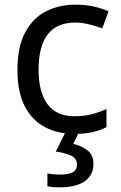

<svg xmlns="http://www.w3.org/2000/svg" viewBox="-20 -566 520 826"><path d="M300 10Q229 10 173.5 -19Q118 -48 86.5 -109Q55 -170 55 -265Q55 -364 88 -426Q121 -488 177.5 -517Q234 -546 306 -546Q347 -546 385 -537.5Q423 -529 447 -517L420 -444Q396 -453 364 -461Q332 -469 304 -469Q146 -469 146 -266Q146 -169 184.5 -117.5Q223 -66 299 -66Q343 -66 376.5 -75Q410 -84 438 -97V-19Q411 -5 378.5 2.5Q346 10 300 10ZM382 139Q382 187 345 213.5Q308 240 234 240Q202 240 184 235V180Q193 182 208 183.5Q223 185 237 185Q273 185 292 175.5Q311 166 311 141Q311 115 284.5 103Q258 91 220 86L263 0H321L295 53Q331 61 356.5 81Q382 101 382 139Z"/></svg>

Font: Noto Sans Carian
Style: Regular
Weight: 400
Designer: Monotype Design Team
Foundry: Monotype Imaging Inc.
Version: Version 2.002; ttfautohint (v1.8.4.7-5d5b)